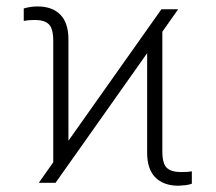

<svg xmlns="http://www.w3.org/2000/svg" viewBox="-20 -575 680 604"><path d="M102.1 0 147.5 -64.5V-446.3Q147.5 -484.9 133.8 -498.5Q120.1 -512.2 89.4 -512.2Q70.8 -512.2 54.7 -509.3V-548.3Q75.2 -554.7 98.1 -554.7Q144.5 -554.7 169.9 -528.8Q195.3 -502.9 195.3 -450.7V-132.3L487.8 -545.9H540.5L490.7 -475.1V-99.1Q490.7 -60.5 504.6 -47.1Q518.6 -33.7 549.8 -33.7Q558.1 -33.7 566.9 -34.2Q575.7 -34.7 583.5 -36.1V2.9Q574.7 6.3 563 7.6Q551.3 8.8 540.5 9.3Q494.1 8.8 468.5 -17.1Q442.9 -43 442.9 -94.2V-407.7L154.8 0Z"/></svg>

Font: Inter Extra Light
Style: Regular
Weight: 200
Designer: Rasmus Andersson
Foundry: rsms
Version: Version 4.000;git-3c8e0fc